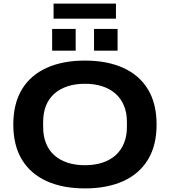

<svg xmlns="http://www.w3.org/2000/svg" viewBox="-20 -1036 944 1068"><path d="M452 12Q329 12 239.5 -28.5Q150 -69 102 -148Q54 -227 54 -343Q54 -460 102 -539Q150 -618 239.5 -658.5Q329 -699 452 -699Q576 -699 665.5 -658.5Q755 -618 803 -539Q851 -460 851 -343Q851 -227 803 -148Q755 -69 665.5 -28.5Q576 12 452 12ZM452 -117Q506 -117 549 -131Q592 -145 622.5 -172Q653 -199 669.5 -239Q686 -279 686 -330V-357Q686 -409 669.5 -448.5Q653 -488 622.5 -515Q592 -542 549 -556Q506 -570 452 -570Q399 -570 356 -556Q313 -542 282.5 -515Q252 -488 236 -448.5Q220 -409 220 -357V-330Q220 -279 236 -239Q252 -199 282.5 -172Q313 -145 356 -131Q399 -117 452 -117ZM270 -754V-875H401V-754ZM503 -754V-875H634V-754ZM278 -932V-1016H625V-932Z"/></svg>

Font: Archivo SemiExpanded
Style: Bold
Weight: 700
Width: 6
Designer: Hector Gatti
Foundry: Omnibus-Type
Version: Version 2.001